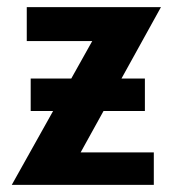

<svg xmlns="http://www.w3.org/2000/svg" viewBox="-20 -518 484 538"><path d="M13 0 238.5 -403H55V-498H431L206 -91H411V0ZM66 -207V-298H386V-207Z"/></svg>

Font: Alatsi
Style: Regular
Weight: 400
Designer: Spyros Zevelakis, Eben Sorkin
Foundry: www.sorkintype.com
Version: Version 1.008; ttfautohint (v1.8.4.7-5d5b)